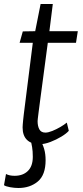

<svg xmlns="http://www.w3.org/2000/svg" viewBox="-37 -713 417 960"><path d="M162 8Q120 8 98 -13.5Q76 -35 76 -76Q76 -82 76.8 -91.2Q77.5 -100.5 78.8 -113.2Q80 -126 82 -142L127 -499H61L77 -556L139 -557L166 -693H227L210 -557H352L343 -499H202Q188 -395 179 -326Q170 -257 164.2 -214.8Q158.5 -172.5 155.8 -150.5Q153 -128.5 152 -119.5Q151 -110.5 151 -107Q151 -82.5 159.8 -66.2Q168.5 -50 190 -50Q204 -50 224.5 -58.2Q245 -66.5 264.8 -78Q284.5 -89.5 297 -100L307 -59Q295.5 -45.5 270 -30Q244.5 -14.5 215 -3.2Q185.5 8 162 8ZM55 227Q35 227 13.2 223Q-8.5 219 -17 213L-7 157Q1.5 161.5 12.5 163.8Q23.5 166 36 166Q77.5 166 102.2 142Q127 118 127 71Q127 43 123.5 22.2Q120 1.5 116 -11L145 -13L165 -11Q176.5 7 183.8 31.8Q191 56.5 191 88Q191 162 152 194.5Q113 227 55 227Z"/></svg>

Font: Merriweather Sans Variable Regular
Style: Italic
Weight: 300
Italic angle: -8°
Designer: Eben Sorkin
Foundry: Eben Sorkin
Version: Version 2.001